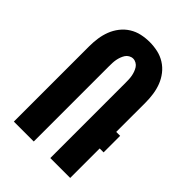

<svg xmlns="http://www.w3.org/2000/svg" viewBox="-217 -838 935 935"><g transform="rotate(45 250.0 -371.0)"><path d="M56 0V-519Q56 -547 60 -575Q64 -603 74 -629Q84 -655 101.5 -677.5Q119 -700 143 -715Q167 -730 194.5 -736Q222 -742 250 -742Q278 -742 305.5 -736Q333 -730 357 -715Q381 -700 398.5 -677.5Q416 -655 426 -629Q436 -603 440 -575Q444 -547 444 -519V-317H471V-203H444V0H307V-519Q307 -530 306.5 -541.5Q306 -553 304 -564Q302 -575 298 -586Q294 -597 288 -606.5Q282 -616 271.5 -622Q261 -628 250 -628Q239 -628 228.5 -622Q218 -616 212 -606.5Q206 -597 202 -586Q198 -575 196 -564Q194 -553 193.5 -541.5Q193 -530 193 -519V0Z"/></g></svg>

Font: Iosevka Heavy
Style: Regular
Weight: 900
Monospace: yes
Designer: Belleve Invis
Foundry: Belleve Invis
Version: Version 32.5.0; ttfautohint (v1.8.4)